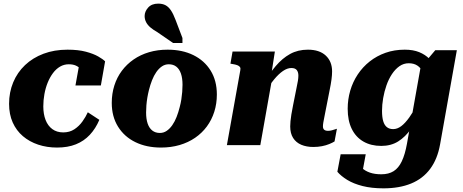

<svg xmlns="http://www.w3.org/2000/svg" viewBox="-20 -793 2528 1049"><path d="M325.4 -69.6Q360.4 -69.6 386.2 -86.6Q412 -103.6 430.3 -129.2Q448.6 -154.8 459.8 -179.6L522.8 -138.2Q502.6 -90.6 470.8 -56.5Q439 -22.4 394.8 -4.6Q350.6 13.2 291.6 13.2Q236.4 13.2 188.7 -2.7Q141 -18.6 105.2 -49Q69.4 -79.4 49.5 -123.8Q29.6 -168.2 29.6 -225.8Q29.6 -288.8 52.1 -343Q74.6 -397.2 116.7 -437.2Q158.8 -477.2 217.7 -499.4Q276.6 -521.6 348.8 -521.6Q407.4 -521.6 448.8 -510.6Q490.2 -499.6 516.3 -484.7Q542.4 -469.8 554.2 -457.8L531 -326H392.2L414.6 -450.2Q428.6 -449 436.2 -441.3Q443.8 -433.6 446.2 -423.6Q448.6 -413.6 445.9 -404.2Q443.2 -394.8 435.6 -389.2Q430.2 -404.4 419.9 -416.2Q409.6 -428 393.9 -434.9Q378.2 -441.8 355.6 -441.8Q330 -441.8 308.2 -429.1Q286.4 -416.4 269.4 -393.6Q252.4 -370.8 240.6 -341.7Q228.8 -312.6 222.7 -279.1Q216.6 -245.6 216.6 -211.8Q216.6 -169.8 229 -137.7Q241.4 -105.6 265.9 -87.6Q290.4 -69.6 325.4 -69.6Z M961.8 -207.8Q967.4 -228.4 970.7 -249.6Q974 -270.8 975.6 -291.1Q977.2 -311.4 977.2 -330Q977.2 -365.6 968.7 -390.5Q960.2 -415.4 943.6 -428.6Q927 -441.8 902 -441.8Q881.4 -441.8 864.6 -430.3Q847.8 -418.8 834.2 -399.4Q820.6 -380 810.6 -354.4Q800.6 -328.8 793.6 -300.6Q788.4 -280 784.9 -258.8Q781.4 -237.6 779.8 -217.3Q778.2 -197 778.2 -178.4Q778.2 -142.8 786.7 -117.9Q795.2 -93 812.1 -79.8Q829 -66.6 853.4 -66.6Q874 -66.6 890.8 -78.1Q907.6 -89.6 921.2 -109Q934.8 -128.4 944.8 -154Q954.8 -179.6 961.8 -207.8ZM590.6 -230.8Q590.6 -281.2 604.7 -325.7Q618.8 -370.2 645.6 -406.1Q672.4 -442 710 -468Q747.6 -494 794.4 -507.8Q841.2 -521.6 895.8 -521.6Q976 -521.6 1036.4 -491.9Q1096.8 -462.2 1130.8 -407.3Q1164.8 -352.4 1164.8 -276.8Q1164.8 -226.4 1150.7 -182.1Q1136.6 -137.8 1110.1 -101.9Q1083.6 -66 1046 -40.2Q1008.4 -14.4 961.3 -0.6Q914.2 13.2 859.6 13.2Q780.4 13.2 719.8 -16.3Q659.2 -45.8 624.9 -101Q590.6 -156.2 590.6 -230.8ZM939.2 -684.2Q927 -716.8 913.9 -736.3Q900.8 -755.8 884.3 -764.5Q867.8 -773.2 844.4 -773.2Q808.8 -773.2 789.5 -751.7Q770.2 -730.2 770.2 -705.2Q770.2 -687.2 778.4 -671.6Q786.6 -656 801.8 -643.1Q817 -630.2 838 -618.4L925.4 -558.2H976.8V-585.4Z M1219.6 0H1402.2L1471.8 -392.8L1461 -378.2L1481.8 -511.6H1250.6L1239 -445.2L1250 -443.2Q1266 -440.8 1276.2 -437Q1286.4 -433.2 1290.9 -426.8Q1295.4 -420.4 1293 -409.6ZM1759.8 -192.8 1780.6 -298.6Q1788 -334.6 1791.2 -359.2Q1794.4 -383.8 1794.4 -402.8Q1794.4 -457 1759.9 -489.3Q1725.4 -521.6 1662.2 -521.6Q1607.6 -521.6 1565 -498.1Q1522.4 -474.6 1486.5 -432.2Q1450.6 -389.8 1416.6 -333.6L1430.4 -288.8Q1453.4 -329.8 1477.9 -359.4Q1502.4 -389 1526.1 -405.2Q1549.8 -421.4 1571.6 -421.4Q1592.8 -421.4 1601.5 -410.1Q1610.2 -398.8 1610.2 -380Q1610.2 -367.4 1607.7 -351.8Q1605.2 -336.2 1600.2 -313.2L1581.2 -218Q1575.2 -189 1571.9 -167.7Q1568.6 -146.4 1567.1 -131.1Q1565.6 -115.8 1565.6 -102.2Q1565.6 -64.2 1581.5 -39.2Q1597.4 -14.2 1625.9 -2.1Q1654.4 10 1691.6 10Q1717 10 1739 5.7Q1761 1.4 1778.8 -5.9Q1796.6 -13.2 1807.8 -20.2L1820.8 -89.6Q1818.2 -88.8 1810.2 -86.2Q1802.2 -83.6 1792.6 -80.9Q1783 -78.2 1772.2 -78.2Q1758.6 -78.2 1751.5 -84Q1744.4 -89.8 1744.4 -102.8Q1744.4 -111.4 1746.5 -124Q1748.6 -136.6 1752.2 -153.9Q1755.8 -171.2 1759.8 -192.8Z M2203.4 -7.6 2282 -449 2290.8 -439 2358.2 -518.8H2476L2384.4 -4.2Q2370 76.4 2330.1 129.9Q2290.2 183.4 2226.1 209.7Q2162 236 2075 236Q2010.2 236 1960.8 223.4Q1911.4 210.8 1877.3 189.9Q1843.2 169 1823.2 145.4L1841.2 49.8H1978.2L1955.4 173Q1939 172 1930.3 163.8Q1921.6 155.6 1919.4 142.5Q1917.2 129.4 1919.7 115.2Q1922.2 101 1928.2 87.8Q1939.6 107.8 1957.1 124.3Q1974.6 140.8 2000.8 150Q2027 159.2 2063.6 159.2Q2103.4 159.2 2130.5 142.2Q2157.6 125.2 2175.2 88.3Q2192.8 51.4 2203.4 -7.6ZM2378.4 -362 2301 -346.2Q2300.6 -376.6 2290.1 -399.2Q2279.6 -421.8 2260.5 -434.6Q2241.4 -447.4 2213.2 -447.4Q2185.2 -447.4 2162.1 -431.1Q2139 -414.8 2121.1 -387.6Q2103.2 -360.4 2091.4 -326.5Q2079.6 -292.6 2073.4 -256.7Q2067.2 -220.8 2067.2 -187.6Q2067.2 -152.4 2073.9 -130.4Q2080.6 -108.4 2094.2 -98Q2107.8 -87.6 2128 -87.6Q2150.6 -87.6 2172.1 -103.7Q2193.6 -119.8 2216.3 -151.6Q2239 -183.4 2263.6 -229.4L2294 -199.8Q2260 -136.4 2227.1 -90.4Q2194.2 -44.4 2155.1 -20.1Q2116 4.2 2063 4.2Q2006.8 4.2 1965.4 -19.7Q1924 -43.6 1901.8 -88.9Q1879.6 -134.2 1879.6 -198.8Q1879.6 -250 1893.6 -297.9Q1907.6 -345.8 1934.7 -386.5Q1961.8 -427.2 2000.1 -457.4Q2038.4 -487.6 2086.5 -504.6Q2134.6 -521.6 2191.6 -521.6Q2237.2 -521.6 2270.3 -508.1Q2303.4 -494.6 2325.8 -471.7Q2348.2 -448.8 2360.9 -420.4Q2373.6 -392 2378.4 -362Z"/></svg>

Font: Roboto Serif 20pt
Style: Italic
Weight: 400
Italic angle: -10°
Designer: Greg Gazdowicz
Foundry: Commercial Type
Version: Version 1.008